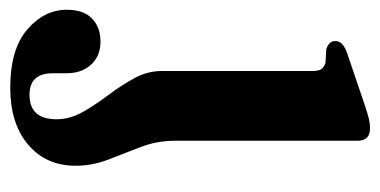

<svg xmlns="http://www.w3.org/2000/svg" viewBox="-234 -315 760 384"><g transform="rotate(90 146.0 -123.0)"><path d="M235.5 -93Q235.5 -57 248 -24.5Q260.5 8 273 40Q285.5 72 285.5 106Q285.5 165 243.2 200.8Q201 236.5 129.5 236.5Q52.5 236.5 13 202.5Q-26.5 168.5 -26.5 123.5Q-26.5 90 -9 73Q8.5 56 37 56Q66 56 83.2 74.8Q100.5 93.5 100.5 124V151.5Q100.5 198 143.5 198Q192.5 198 192.5 144Q192.5 117 178 91.5Q163.5 66 144.2 40.5Q125 15 110.5 -11.5Q96 -38 96 -66.5V-368Q96 -381 91.8 -386.2Q87.5 -391.5 79.5 -394L53 -395.5Q36 -400.5 36 -414Q36 -428.5 59.5 -437L164 -472.5Q180.5 -478 190.5 -480.5Q200.5 -483 211 -483Q235.5 -483 235.5 -458Z"/></g></svg>

Font: Fraunces 9pt SemiBold
Style: Regular
Weight: 600
Version: Version 1.000;[b76b70a41]